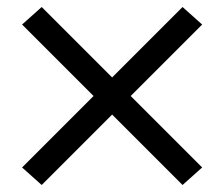

<svg xmlns="http://www.w3.org/2000/svg" viewBox="-20 -614 640 548"><path d="M501 -86 300 -287 99 -86 43 -136 247 -340 43 -544 99 -594 300 -393 501 -594 557 -544 353 -340 557 -136Z"/></svg>

Font: Iosevka HT Extended
Style: Regular
Weight: 400
Width: 7
Monospace: yes
Designer: Belleve Invis
Foundry: Belleve Invis
Version: Version 32.3.0; ttfautohint (v1.8.4)